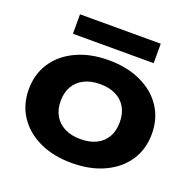

<svg xmlns="http://www.w3.org/2000/svg" viewBox="-136 -905 1057 1057"><g transform="rotate(20 392.5 -376.5)"><path d="M392 16Q284 16 203 -22Q122 -60 77 -128Q32 -196 32 -285Q32 -375 77 -442.5Q122 -510 203.5 -548Q285 -586 392 -586Q500 -586 581.5 -548Q663 -510 708 -442.5Q753 -375 753 -285Q753 -195 708 -127.5Q663 -60 581.5 -22Q500 16 392 16ZM392 -124Q447 -124 485.5 -143.5Q524 -163 544.5 -199Q565 -235 565 -285Q565 -335 544.5 -371Q524 -407 485.5 -426.5Q447 -446 392 -446Q339 -446 300 -426.5Q261 -407 240 -371Q219 -335 219 -285Q219 -235 240 -199Q261 -163 300 -143.5Q339 -124 392 -124ZM156 -655V-769H629V-655Z"/></g></svg>

Font: Unbounded SemiBold
Style: Regular
Weight: 600
Designer: Luke Prowse, Jean-Baptiste Morizot, Fátima Lázaro, Florian Runge
Foundry: NaN
Version: Version 1.700